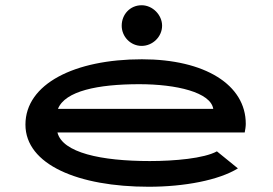

<svg xmlns="http://www.w3.org/2000/svg" viewBox="-20 -702 1040 732"><path d="M520 -527C562 -527 598 -562 598 -604C598 -645 562 -682 520 -682C476 -682 444 -647 444 -604C444 -562 478 -527 520 -527ZM547 10C683 10 814 -15 887 -60L807 -125C758 -98 645 -88 551 -88C365 -88 218 -120 199 -197H913C915 -208 917 -219 917 -230C917 -379 761 -476 521 -476C264 -476 77 -382 77 -227C77 -74 279 10 547 10ZM201 -287C228 -355 353 -381 511 -381C653 -381 783 -350 793 -287Z"/></svg>

Font: Inconsolata UltraExpanded
Style: Bold
Weight: 700
Width: 9
Monospace: yes
Designer: Raph Levien, Cyreal, Brenton Simpson
Foundry: Raph Levien, Cyreal, Google
Version: Version 3.100